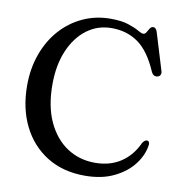

<svg xmlns="http://www.w3.org/2000/svg" viewBox="-82 -789 827 881"><g transform="rotate(10 332.0 -349.0)"><path d="M636 -176.5Q631 -130 598.5 -85.8Q566 -41.5 508.2 -12.8Q450.5 16 370.5 16Q268 16 193.5 -30.5Q119 -77 78.8 -158.5Q38.5 -240 38.5 -346Q38.5 -425.5 62.8 -492.8Q87 -560 131 -609.5Q175 -659 234.5 -686.5Q294 -714 363.5 -714Q414 -714 446 -703.5Q478 -693 495.8 -682.5Q513.5 -672 521.5 -672Q530 -672 535.5 -681.5Q541 -691 547 -700.5Q553 -710 562.5 -710Q576 -710 582 -689L634.5 -516.5Q637.5 -507 633 -499.2Q628.5 -491.5 618.5 -490Q600 -487.5 591.5 -507Q552.5 -597.5 499.8 -635Q447 -672.5 376 -672.5Q311 -672.5 260.5 -634.8Q210 -597 181 -529.2Q152 -461.5 152 -371Q152 -269 185.2 -197.5Q218.5 -126 275.8 -88.2Q333 -50.5 406 -50.5Q476 -50.5 526.2 -83.8Q576.5 -117 604 -178Q615.5 -194.5 626 -192.5Q636.5 -190.5 636 -176.5Z"/></g></svg>

Font: Fraunces 72pt S050
Style: Regular
Weight: 400
Version: Version 1.000; ttfautohint (v1.8.3)